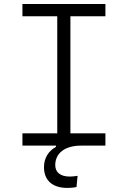

<svg xmlns="http://www.w3.org/2000/svg" viewBox="-20 -713 626 940"><path d="M309.1 207C322.3 207 338.9 206.1 354.5 202.6L359.9 147.9C346.2 149.9 332.5 151.4 321.8 151.4C276.4 151.4 250.5 131.3 250.5 95.2C250.5 38.1 296.4 0 376 0H496.1V-60.1H324.7V-633.3H496.1V-693.4H89.8V-633.3H260.3V-60.1H89.8V0H253.9V6.3C216.8 25.9 195.3 62 195.3 105.5C195.3 169.9 236.8 207 309.1 207Z"/></svg>

Font: Cascadia Mono Light
Style: Regular
Weight: 300
Monospace: yes
Designer: Aaron Bell
Foundry: Saja Typeworks
Version: Version 2404.023